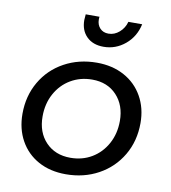

<svg xmlns="http://www.w3.org/2000/svg" viewBox="-83 -816 794 891"><g transform="rotate(10 313.5 -370.5)"><path d="M587 -291Q587 -206 547.5 -139Q508 -72 439.5 -34.5Q371 3 286 3Q212 3 156.5 -27.5Q101 -58 70.5 -113Q40 -168 40 -239Q40 -323 79 -390Q118 -457 186.5 -494.5Q255 -532 340 -532Q413 -532 469 -501.5Q525 -471 556 -416Q587 -361 587 -291ZM134 -243Q134 -168 178 -122Q222 -76 294 -76Q350 -76 394.5 -102.5Q439 -129 465 -176.5Q491 -224 491 -284Q491 -358 447.5 -404.5Q404 -451 332 -451Q276 -451 231 -424.5Q186 -398 160 -350.5Q134 -303 134 -243ZM313 -731Q313 -706 328 -690Q343 -674 368 -674Q396 -674 419 -694Q442 -714 450 -744H515Q502 -684 457.5 -647Q413 -610 356 -610Q306 -610 276.5 -639Q247 -668 247 -717Q247 -726 249 -744H314Q313 -740 313 -731Z"/></g></svg>

Font: Gontserrat
Style: Italic
Weight: 400
Italic angle: -11.3°
Designer: Julieta Ulanovsky
Foundry: Julieta Ulanovsky
Version: Version 6.001